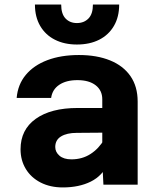

<svg xmlns="http://www.w3.org/2000/svg" viewBox="-20 -809 690 841"><path d="M433 0 428 -100V-374Q428 -413 399 -435.5Q370 -458 319 -458Q270 -458 239.5 -437.5Q209 -417 204 -380H53Q58 -439 93 -481Q128 -523 187.5 -545.5Q247 -568 326 -568Q404 -568 462 -544.5Q520 -521 551.5 -475.5Q583 -430 583 -364V0ZM255 12Q200 12 158 -9.5Q116 -31 93 -69Q70 -107 70 -155Q70 -241 136.5 -288.5Q203 -336 320 -336H443V-228L316 -227Q273 -227 247.5 -211.5Q222 -196 222 -165Q222 -143 240.5 -127Q259 -111 293 -111Q340 -111 376.5 -134.5Q413 -158 437 -199L454 -94Q429 -39 377.5 -13.5Q326 12 255 12ZM316.9 -614Q262 -614 220.5 -635Q179 -656 156 -695.5Q133 -734.9 133 -789H248Q248 -748 267.1 -728Q286.2 -708 316.8 -708Q348 -708 367.5 -728Q387 -748 387 -789H502Q502 -734.9 479 -695.5Q456 -656 414.5 -635Q373 -614 316.9 -614Z"/></svg>

Font: Azeret Mono Thin
Style: Regular
Weight: 100
Designer: Martin Vácha
Foundry: Displaay
Version: Version 1.002